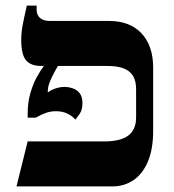

<svg xmlns="http://www.w3.org/2000/svg" viewBox="-20 -667 622 687"><path d="M39 0 79 -161H353Q411 -161 439 -182Q467 -203 467 -247V-347Q467 -379 455 -397Q443 -415 420.5 -423Q398 -431 365 -431H128Q90 -431 73 -451.5Q56 -472 56 -524Q56 -549 60.5 -574Q65 -599 76 -647H111V-633Q111 -613 123.5 -602.5Q136 -592 158 -592H370Q445 -592 486.5 -547.5Q528 -503 528 -425V-199Q528 -133 509 -88.5Q490 -44 457 -22Q424 0 382 0ZM250 -239Q237 -253 220 -261Q203 -269 180 -269Q161 -269 144 -263Q127 -257 108 -246H79V-260Q79 -300 88.5 -333Q98 -366 111 -390Q124 -414 136 -429V-451H190V-436Q183 -424 174 -407.5Q165 -391 158 -373.5Q151 -356 151 -339V-336Q162 -345 178.5 -350.5Q195 -356 211 -356Q225 -356 240 -351Q255 -346 265 -333.5Q275 -321 275 -298Q275 -274 265 -259.5Q255 -245 250 -239Z"/></svg>

Font: Noto Serif Hebrew
Style: Bold
Weight: 700
Version: Version 2.003